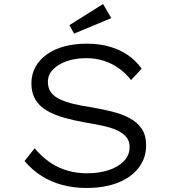

<svg xmlns="http://www.w3.org/2000/svg" viewBox="-20 -924 847 954"><path d="M410 10Q346 10 290 -5Q234 -20 187 -49.5Q140 -79 102 -124L152 -187Q209 -121 273 -92Q337 -63 413 -63Q472 -63 519.5 -78.5Q567 -94 595.5 -123.5Q624 -153 624 -193Q624 -222 609.5 -240.5Q595 -259 571.5 -271.5Q548 -284 518.5 -292Q489 -300 458.5 -305.5Q428 -311 401 -316Q344 -326 295.5 -340Q247 -354 211 -375.5Q175 -397 155.5 -430Q136 -463 136 -510Q136 -555 156.5 -592Q177 -629 214.5 -655Q252 -681 302 -694Q352 -707 410 -707Q473 -707 524 -692.5Q575 -678 615 -650.5Q655 -623 684 -583L631 -526Q604 -561 570 -585Q536 -609 495.5 -622Q455 -635 409 -635Q354 -635 311.5 -620Q269 -605 243.5 -579Q218 -553 218 -517Q218 -486 233.5 -465Q249 -444 278 -430.5Q307 -417 346 -407.5Q385 -398 434 -391Q486 -382 535 -370Q584 -358 623 -337.5Q662 -317 684 -284.5Q706 -252 706 -202Q706 -139 669.5 -91Q633 -43 566.5 -16.5Q500 10 410 10ZM348 -757 325 -799 492 -904 533 -834Z"/></svg>

Font: Lexend Mega Light
Style: Regular
Weight: 300
Version: Version 1.007